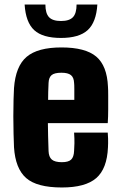

<svg xmlns="http://www.w3.org/2000/svg" viewBox="-20 -820 529 850"><path d="M308 -233H457Q458 -227 458.5 -206Q459 -185 458 -168Q454 -73 406 -31.5Q358 10 254 10Q143 10 95.5 -32Q48 -74 42 -168Q41 -191 40 -228Q39 -265 39 -305.5Q39 -346 40 -380Q41 -414 42 -430Q49 -527 98 -568.5Q147 -610 252 -610Q358 -610 406 -569.5Q454 -529 458 -436Q459 -424 459 -396.5Q459 -369 459 -336Q459 -303 457 -275H192Q192 -246 193 -216Q194 -186 195 -151Q196 -125 209.5 -113.5Q223 -102 254 -102Q283 -102 295 -113.5Q307 -125 308 -152Q309 -167 309.5 -185.5Q310 -204 308 -233ZM252 -498Q221 -498 208.5 -487.5Q196 -477 195 -453Q194 -433 193.5 -414Q193 -395 193 -378H309Q309 -404 309 -425Q309 -446 308 -453Q307 -477 294 -487.5Q281 -498 252 -498ZM89 -800H181Q181 -761 197 -744Q213 -727 250 -727Q287 -727 303 -744Q319 -761 319 -800H411Q406 -721 368 -686.5Q330 -652 250 -652Q169 -652 131.5 -686.5Q94 -721 89 -800Z"/></svg>

Font: Big Shoulders Text Black
Style: Regular
Weight: 900
Designer: Patric King
Foundry: XO Type Co
Version: Version 1.000; ttfautohint (v1.8.2)